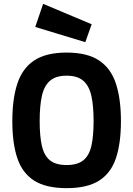

<svg xmlns="http://www.w3.org/2000/svg" viewBox="-20 -965 692 997"><path d="M326 12Q219 12 157.5 -27Q96 -66 70 -143.5Q44 -221 44 -336Q44 -451 70 -530.5Q96 -610 157.5 -651Q219 -692 326 -692Q433 -692 494.5 -651Q556 -610 582 -530.5Q608 -451 608 -336Q608 -221 582 -143.5Q556 -66 494.5 -27Q433 12 326 12ZM326 -108Q382 -108 412.5 -132.5Q443 -157 454.5 -207.5Q466 -258 466 -336Q466 -415 454.5 -467Q443 -519 412.5 -545.5Q382 -572 326 -572Q270 -572 239.5 -545.5Q209 -519 197.5 -467Q186 -415 186 -336Q186 -258 197.5 -207.5Q209 -157 239.5 -132.5Q270 -108 326 -108ZM423 -746 163 -825 204 -945 456 -839Z"/></svg>

Font: Titillium Web SemiBold
Style: Regular
Weight: 600
Designer: Mohamed Gaber, Accademia di Belle Arti di Urbino
Foundry: Kief Type Foundry, Accademia di Belle Arti di Urbino
Version: Version 3.000; ttfautohint (v1.8.4)